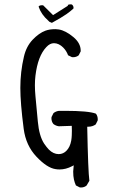

<svg xmlns="http://www.w3.org/2000/svg" viewBox="-20 -834 540 862"><path d="M342.8 7.8Q358.4 7.8 368.7 -1L381.3 -22.5Q375.5 -64 371.6 -265.1H376Q395.5 -265.1 409.7 -275.4L418.5 -293Q418.9 -295.4 418.9 -297.9Q418.9 -313 410.6 -323.7Q377.4 -336.4 272.5 -336.4Q259.3 -336.4 244.6 -336.4Q230.5 -334.5 220.2 -326.2L211.4 -308.6Q210.9 -306.2 210.9 -303.7Q210.9 -288.1 219.7 -277.3Q230.5 -269 244.1 -267.1L302.2 -269Q302.7 -255.4 302.7 -246.6Q302.7 -237.8 302.2 -226.3Q301.8 -214.8 299.8 -202.6Q294.4 -173.3 278.3 -157.2Q272 -150.4 262.9 -146.2Q253.9 -142.1 243.7 -142.1Q219.7 -142.1 199.2 -162.6Q189 -173.3 177.7 -189.9Q155.8 -224.1 149.9 -287.6L139.2 -401.9Q136.7 -428.2 136.7 -451.4Q136.7 -474.6 139.2 -494.6Q149.9 -582.5 188 -622.6Q204.1 -640.1 222.2 -640.1Q244.1 -640.1 263.7 -620.6Q278.3 -606 285.6 -585.9L302.7 -577.6Q305.2 -577.1 307.6 -577.1Q323.2 -577.1 333.5 -585.9L342.3 -603.5Q342.3 -605 342.3 -606.4Q342.3 -640.1 309.6 -667.5Q274.4 -696.8 244.1 -701.7Q234.4 -703.1 229.5 -703.1Q214.4 -703.1 204.1 -701.4Q193.8 -699.7 184.1 -696.3Q154.8 -685.5 126.2 -655.3Q97.7 -625 87.4 -579.6Q71.3 -511.7 71.3 -439.5Q71.3 -371.1 86.4 -255.4Q96.2 -180.7 143.8 -130.4Q191.4 -80.1 229.5 -74.7Q238.3 -73.2 247.1 -73.2Q275.9 -73.2 303.7 -87.9L311 -91.8Q308.6 -71.3 308.6 -64Q308.6 -42.5 312 -27.8Q315.4 -13.2 320.8 -1.5L337.9 7.3Q340.3 7.8 342.8 7.8ZM309.6 -795.4Q310.1 -797.9 310.1 -799.6Q310.1 -801.3 309.8 -802.7Q309.6 -804.2 308.6 -806.2Q307.6 -809.1 304.7 -812L302.2 -814Q299.3 -814.5 296.9 -814.5Q290 -814.5 284.7 -812V-810.5V-808.1L218.3 -766.1L173.8 -810.1Q171.4 -810.5 170.2 -810.5Q168.9 -810.5 167.5 -810.5Q166 -810.5 163.6 -810.1Q159.2 -809.6 155.3 -807.1L153.3 -804.2Q165 -769 196.3 -741.7Q196.3 -741.2 201.7 -736.3L212.9 -731.4Q256.8 -755.4 278.3 -770.5Q294.4 -781.7 309.6 -795.4Z"/></svg>

Font: Bakudai
Style: Light
Weight: 300
Version: Version 1.48